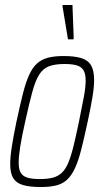

<svg xmlns="http://www.w3.org/2000/svg" viewBox="-20 -743 416 771"><path d="M144 8Q99 8 72 0Q45 -8 33 -28Q21 -48 21 -84Q21 -113 27.5 -154.5Q34 -196 46 -254Q60 -319 71.5 -365Q83 -411 96.5 -441Q110 -471 128 -487.5Q146 -504 172 -511Q198 -518 235 -518Q280 -518 307 -509.5Q334 -501 346 -480Q358 -459 358 -421Q358 -393 351 -351.5Q344 -310 332 -254Q318 -189 306.5 -143.5Q295 -98 281.5 -68.5Q268 -39 250 -22Q232 -5 206.5 1.5Q181 8 144 8ZM140 -24Q171 -24 192 -29.5Q213 -35 228 -49Q243 -63 254 -89Q265 -115 275 -155.5Q285 -196 297 -254Q309 -313 316.5 -353Q324 -393 324 -419Q324 -446 315.5 -460.5Q307 -475 288.5 -480.5Q270 -486 239 -486Q201 -486 177 -477Q153 -468 137.5 -443.5Q122 -419 109.5 -373Q97 -327 81 -254Q68 -196 61.5 -156Q55 -116 55 -90Q55 -63 63.5 -49Q72 -35 90.5 -29.5Q109 -24 140 -24ZM253 -585 231 -718 232 -723H271L276 -590L275 -585Z"/></svg>

Font: Saira Condensed Thin
Style: Italic
Weight: 250
Width: 3
Italic angle: -12°
Designer: Hector Gatti with collaboration of the Omnibus-Type team
Foundry: Omnibus-Type
Version: Version 1.101